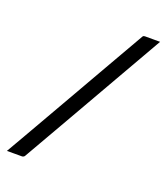

<svg xmlns="http://www.w3.org/2000/svg" viewBox="-157 -855 936 1091"><g transform="rotate(20 310.5 -310.0)"><path d="M621 -750Q538 -606 455.5 -461Q373 -316 289.5 -171Q206 -26 123 119Q121 123 118 125.5Q115 128 112 129Q109 130 106 130Q83 130 61 130Q39 130 15 130Q30 103 46.5 75.5Q63 48 78 21Q151 -106 224 -233.5Q297 -361 370 -488.5Q443 -616 516 -743Q518 -747 521.5 -748.5Q525 -750 529 -750Q553 -750 575.5 -750Q598 -750 621 -750Z"/></g></svg>

Font: Rec Mono Linear
Style: Italic
Weight: 400
Italic angle: -10°
Monospace: yes
Version: Version 1.085; ttfautohint (v1.8.4.7-5d5b)